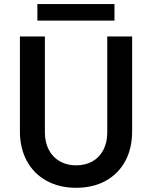

<svg xmlns="http://www.w3.org/2000/svg" viewBox="-20 -895 731 923"><path d="M75.7 -263.7V-719.7H195.8V-258.3Q195.8 -210.9 214.6 -175Q233.4 -139.2 267.3 -119.6Q301.3 -100.1 345.7 -100.1Q391.1 -100.1 425 -119.6Q459 -139.2 477.3 -175Q495.6 -210.9 495.6 -258.3V-719.7H615.2V-263.7Q615.2 -182.1 582.3 -120.8Q549.3 -59.6 488.3 -25.9Q427.2 7.8 345.7 7.8Q265.1 7.8 203.9 -25.9Q142.6 -59.6 109.1 -121.1Q75.7 -182.6 75.7 -263.7ZM159.7 -875.5H530.3V-795.9H159.7Z"/></svg>

Font: Reddit Sans SemiBold
Style: Regular
Weight: 600
Designer: Stephen Hutchings
Foundry: Reddit
Version: Version 1.013